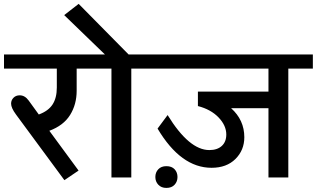

<svg xmlns="http://www.w3.org/2000/svg" viewBox="-35 -904 1613 978"><path d="M293 13.7 46.4 -320.8Q21.5 -354.5 21.5 -376Q21.5 -393.6 33.7 -406Q45.9 -418.5 65.4 -418.5Q91.8 -418.5 111.3 -391.6L162.6 -320.8Q210.9 -338.4 232.7 -371.8Q254.4 -405.3 254.4 -458V-554.7H-14.6V-626.5H456.5V-554.7H355.5V-441.9Q355.5 -372.1 322 -318.4Q288.6 -264.6 216.3 -237.8L365.2 -35.2Z M532.7 0V-554.7H427.2V-626.5H499.5L292 -827.1L365.7 -884.3L620.1 -626.5H758.3V-554.7H633.8V0Z M1332.5 0V-353H1142.1Q1209.5 -292.5 1209.5 -205.1Q1209.5 -139.2 1164.3 -94.2Q1119.1 -49.3 1042.5 -49.3Q886.2 -49.3 767.6 -249L818.8 -317.9Q928.2 -139.6 1031.2 -139.6Q1071.8 -139.6 1094.7 -160.6Q1117.7 -181.6 1117.7 -218.8Q1117.7 -264.6 1078.4 -305.7Q1039.1 -346.7 973.1 -363.8V-437.5H1332.5V-554.7H729V-626.5H1558.6V-554.7H1433.6V0ZM812.5 -57.6Q839.8 -57.6 854.5 -41.7Q869.1 -25.9 869.1 -2.4Q869.1 21 854.2 37.1Q839.4 53.2 812.5 53.2Q786.6 53.2 771.5 37.1Q756.3 21 756.3 -2.4Q756.3 -25.9 771.2 -41.7Q786.1 -57.6 812.5 -57.6Z"/></svg>

Font: Khula Semibold
Style: Regular
Weight: 600
Designer: Erin McLaughlin, Steve Matteson
Version: Version 1.000;PS 1.0;hotconv 1.0.72;makeotf.lib2.5.5900